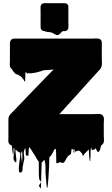

<svg xmlns="http://www.w3.org/2000/svg" viewBox="-20 -953 733 1258"><path d="M660 -63Q660 -53 661 -42.5Q662 -32 660 -22Q659 -20 659 -18.5Q659 -17 658 -15Q657 -15 657 -14.5Q657 -14 657 -14Q657 -14 655 -12Q654 -10 649 -5L647 -3Q645 -1 643 0Q639 9 638 18Q637 27 632 35Q625 49 617 38Q613 33 611 27Q609 21 607 14Q606 16 606 19Q606 22 605 24Q605 25 601 25Q597 26 593.5 27Q590 28 585 30Q582 33 581 31Q580 26 579.5 21.5Q579 17 579 13Q575 18 574 27Q573 46 573 65Q573 84 571 103Q571 104 569.5 103Q568 102 568 101Q567 93 566 85Q565 77 564 70Q563 59 563 48Q563 37 561 26Q557 30 551 37Q545 44 540 49Q539 50 537 51L534 54Q533 55 530.5 60.5Q528 66 525 67Q523 67 521 64Q520 61 519.5 58Q519 55 517 52Q512 48 507.5 42Q503 36 497 34Q495 33 489.5 35Q484 37 477 39Q474 42 473 41Q471 38 471.5 31.5Q472 25 469 27Q465 30 467.5 39Q470 48 465 47Q460 45 462 37.5Q464 30 462 25Q462 25 459 25Q456 24 453.5 24.5Q451 25 448 26Q447 33 447 40Q447 47 445 54Q444 58 438 61.5Q432 65 429 67Q422 73 418 81Q414 89 409 97Q406 102 401.5 108.5Q397 115 389 114Q384 114 379.5 111.5Q375 109 369 111Q365 112 361.5 114Q358 116 353 116Q352 116 351 116.5Q350 117 349 116Q348 93 348 69Q348 45 346 23Q346 23 339 23Q335 29 331.5 35.5Q328 42 325 49Q322 53 319.5 58Q317 63 314 67Q310 72 304 75Q302 97 302 119Q302 141 300 163Q299 179 298.5 195.5Q298 212 296 229Q295 239 294.5 248.5Q294 258 292 268Q292 270 291 274Q290 278 288 277Q286 272 285.5 267Q285 262 285 258Q284 247 283 236Q282 225 281 215Q277 177 278 150Q279 123 271 93Q269 95 267 97.5Q265 100 263 103Q262 104 261 104.5Q260 105 259 107L253 111Q252 133 251.5 159.5Q251 186 250 209Q250 218 249.5 233Q249 248 248.5 262.5Q248 277 247.5 283Q247 289 246 280Q235 269 236 263Q237 257 242 252Q247 247 248 241Q249 235 238 224Q235 209 234.5 187Q234 165 234.5 143Q235 121 234 106Q231 103 230 101Q229 101 229 100.5Q229 100 229 100Q225 95 222.5 90.5Q220 86 218 82Q214 74 209.5 67Q205 60 200 53L182 24Q180 22 178 19Q176 16 174 13Q170 13 170 13Q168 26 168 39.5Q168 53 166 67Q166 67 162 67Q161 67 155.5 66.5Q150 66 150 65Q148 53 148 41Q148 29 146 17Q145 18 143.5 19.5Q142 21 142 23Q133 45 137.5 67Q142 89 134 112Q133 117 132 122.5Q131 128 130 133Q130 136 128 142Q129 155 127 164.5Q125 174 117 177Q106 181 104 166Q102 151 105 127Q108 103 111 80Q114 57 113 46Q113 46 109 46Q108 46 107.5 45.5Q107 45 105 45Q99 42 94 37Q88 33 86 30Q82 26 82 27Q81 37 83 53Q85 69 86.5 83.5Q88 98 87 106Q86 114 78 107Q68 97 68.5 82Q69 67 72.5 50.5Q76 34 74 19Q74 18 72 16Q70 14 70 16Q68 26 69 37Q70 48 66 59Q65 63 64 54Q63 45 62 40Q62 38 60.5 29Q59 20 58.5 10.5Q58 1 57 0Q56 0 55.5 -0.5Q55 -1 53 -1Q45 -4 40 -11Q38 -13 36 -19Q34 -27 34.5 -35.5Q35 -44 35 -51V-168Q35 -173 35.5 -178.5Q36 -184 38 -188Q41 -196 46.5 -202.5Q52 -209 58 -215Q66 -223 74.5 -231.5Q83 -240 91 -249Q106 -264 128.5 -288Q151 -312 174 -336Q197 -360 212 -375L244 -408Q259 -424 273.5 -439Q288 -454 304 -470L313 -479Q314 -481 315 -482Q316 -483 317 -484L322 -488Q322 -489 327 -494Q326 -493 328 -495Q330 -497 331 -499Q332 -501 326 -497Q323 -497 320.5 -496.5Q318 -496 315 -496Q311 -495 302 -495H297Q290 -494 282.5 -493.5Q275 -493 267 -493Q263 -492 258.5 -490Q254 -488 250 -487Q235 -482 220 -478.5Q205 -475 189 -473Q180 -472 171 -473Q170 -473 167.5 -474Q165 -475 163 -474Q162 -473 161.5 -470.5Q161 -468 159 -469Q158 -470 157.5 -472.5Q157 -475 155 -476Q155 -476 151 -478Q150 -479 150 -479L148 -480H147Q146 -473 146 -466Q146 -459 146 -452Q145 -447 145.5 -441Q146 -435 145 -430Q145 -429 145 -423.5Q145 -418 143 -418Q143 -417 142 -418.5Q141 -420 141 -420Q140 -421 140 -422Q140 -423 139 -424Q139 -424 139 -424.5Q139 -425 138 -425Q137 -430 133 -433Q132 -435 129 -438Q127 -441 124.5 -444Q122 -447 120 -449L113 -455H110Q106 -457 105.5 -458.5Q105 -460 102 -462Q101 -462 100.5 -462.5Q100 -463 99 -463Q95 -465 89.5 -466Q84 -467 80 -471Q77 -474 74 -477.5Q71 -481 67 -485Q65 -488 63 -491.5Q61 -495 59 -498Q57 -500 57 -500Q56 -502 55 -503Q54 -504 53 -505Q53 -505 50 -508Q49 -509 49 -509.5Q49 -510 48 -511Q48 -512 47 -513Q47 -514 46.5 -514.5Q46 -515 46 -516Q45 -520 44.5 -524Q44 -528 44 -532Q44 -538 44.5 -544Q45 -550 45 -555V-655Q44 -665 45 -674Q46 -685 53.5 -692.5Q61 -700 72 -700H580Q587 -700 594.5 -700.5Q602 -701 609 -701Q613 -701 618.5 -700.5Q624 -700 625 -700Q644 -697 647 -677Q648 -669 647.5 -659.5Q647 -650 647 -641V-570Q647 -557 648 -541Q649 -525 643 -511Q641 -505 637 -500.5Q633 -496 628 -491L619 -481L596 -456Q594 -454 591.5 -451Q589 -448 587 -446L511 -362Q495 -344 480 -327Q465 -310 453 -298L430 -272Q425 -267 420 -261.5Q415 -256 410 -250L391 -229L386 -224L372 -208Q370 -208 369 -206Q368 -204 373 -205H589Q603 -205 620 -206.5Q637 -208 649 -200Q649 -200 649.5 -200Q650 -200 650 -199Q653 -197 655 -194Q657 -192 659 -186Q662 -177 661 -166Q660 -155 660 -146ZM121 44Q117 54 119 73.5Q121 93 125 113Q126 92 126.5 72Q127 52 126 42.5Q125 33 121 44ZM428 -771Q428 -763 421 -756Q414 -749 405 -749Q402 -749 399 -749.5Q396 -750 393 -749Q383 -745 377 -736.5Q371 -728 361 -724Q352 -721 342.5 -727Q333 -733 325 -737Q316 -741 307 -742Q298 -743 289 -744Q280 -745 269 -750H264Q263 -750 262.5 -750.5Q262 -751 261 -751Q257 -753 254.5 -755.5Q252 -758 250 -760Q247 -765 246.5 -769Q246 -773 246 -777V-881Q246 -887 245.5 -895.5Q245 -904 246 -911Q247 -920 253.5 -926Q260 -932 269 -932Q274 -933 279.5 -932.5Q285 -932 289 -932H405Q413 -932 420 -927Q422 -925 423 -923Q427 -918 427.5 -914Q428 -910 428 -906V-801Q428 -795 428.5 -787Q429 -779 428 -771Z"/></svg>

Font: Rubik Wet Paint
Style: Regular
Weight: 400
Designer: Hubert and Fischer, NaN
Foundry: Hubert and Fischer, NaN
Version: Version 2.200